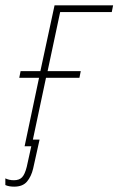

<svg xmlns="http://www.w3.org/2000/svg" viewBox="-65 -547 443 718"><path d="M-12 151Q-32 151 -45 145V120Q-39 123 -31 125Q-23 127 -13 127Q7 127 17.5 116Q28 105 35 77L52 0H27L81 -256H7L12 -281H86L139 -527H358L353 -502H160L113 -281H237L232 -256H107L58 -25H83L59 83Q52 113 36 132Q20 151 -12 151Z"/></svg>

Font: Noto Sans SemiCondensed Thin
Style: Italic
Weight: 100
Width: 4
Italic angle: -12°
Designer: Monotype Design Team
Foundry: Monotype Imaging Inc.
Version: Version 2.013; ttfautohint (v1.8.4.7-5d5b)